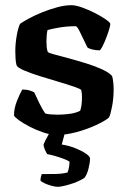

<svg xmlns="http://www.w3.org/2000/svg" viewBox="-20 -520 497 740"><path d="M200 0Q175 0 147 -9.5Q119 -19 94 -32Q69 -45 52.5 -57Q36 -69 34 -75Q34 -102 45 -130Q56 -158 66 -175Q83 -175 95 -171Q107 -167 112 -164Q119 -148 131 -123.5Q143 -99 154 -83Q162 -80 177 -79Q192 -78 202 -78Q223 -78 247 -81Q271 -84 289 -93Q296 -113 296 -146Q296 -161 293 -173Q291 -177 266.5 -185.5Q242 -194 206.5 -204.5Q171 -215 135.5 -226Q100 -237 74 -248Q48 -259 44 -268Q41 -278 40 -293Q39 -308 39 -322Q39 -350 44 -380Q49 -410 57 -428Q68 -436 91 -448.5Q114 -461 142.5 -472.5Q171 -484 200.5 -492Q230 -500 255 -500Q272 -500 297 -491Q322 -482 346.5 -469.5Q371 -457 388 -445Q405 -433 405 -428Q405 -419 398 -398Q391 -377 382 -356Q373 -335 365 -326Q348 -326 335 -329.5Q322 -333 317 -337Q300 -371 289 -395Q278 -419 271 -419Q238 -419 206.5 -413.5Q175 -408 163 -404Q161 -395 160 -383.5Q159 -372 159 -361Q159 -350 160 -339Q161 -328 164 -320Q167 -316 190 -310Q213 -304 246 -295Q279 -286 313 -275.5Q347 -265 374 -252.5Q401 -240 412 -227Q415 -217 416.5 -203Q418 -189 418 -175Q418 -142 412 -110Q406 -78 400 -67Q385 -54 350.5 -38Q316 -22 275.5 -11Q235 0 200 0ZM202 200Q193 200 178.5 196Q164 192 152 186.5Q140 181 136 176Q136 167 138 160.5Q140 154 141 151Q172 151 195.5 150.5Q219 150 240 145Q244 137 246 124Q248 111 248 103Q241 98 225 92Q209 86 191.5 81Q174 76 162 74Q158 68 153 57Q148 46 148 36Q156 18 168 -3Q180 -24 188 -37H238L218 37Q245 41 270 51Q295 61 311 72Q327 83 327 91Q327 107 321 130.5Q315 154 305 166Q281 181 249 190.5Q217 200 202 200Z"/></svg>

Font: Texturina 72pt
Style: Bold
Weight: 700
Designer: Guillermo Torres Carreño
Foundry: Omnibus-Type
Version: Version 1.002; ttfautohint (v1.8.3)